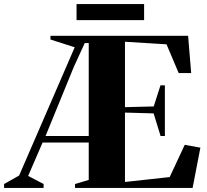

<svg xmlns="http://www.w3.org/2000/svg" viewBox="-87 -918 1011 938"><path d="M-67 0V-19L6.5 -60.5L278 -687L159.5 -725V-743H832L847 -561H786L726.5 -701.5L523.5 -714V-394.5L664 -398L697 -501H718.5V-253.5H697.5L663.5 -364L523.5 -368V-29L742 -53L815.5 -210.5L892 -196.5L854 0H279.5V-19L346.5 -39V-221.5H121L50.5 -58.5L126 -19V0ZM135.5 -253.5H346.5V-707.5H327L274 -592ZM617 -898V-819.5H287V-898Z"/></svg>

Font: Merriweather 144pt ExtraBold
Style: Regular
Weight: 800
Version: Version 2.100